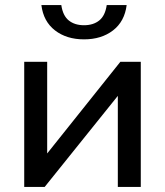

<svg xmlns="http://www.w3.org/2000/svg" viewBox="-20 -741 655 761"><path d="M76 0V-496H167V-122L160 -124L457 -496H538V0H447V-374L455 -371L157 0ZM313 -585Q244 -585 198 -620.5Q152 -656 144 -721H223Q229 -679 252.5 -660Q276 -641 313 -641Q350 -641 373.5 -660Q397 -679 403 -721H482Q474 -656 428 -620.5Q382 -585 313 -585Z"/></svg>

Font: Wix Madefor Display Medium
Style: Regular
Weight: 500
Designer: Dalton Maag Ltd
Foundry: Dalton Maag Ltd
Version: Version 3.100